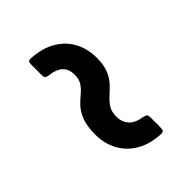

<svg xmlns="http://www.w3.org/2000/svg" viewBox="3 -768 682 682"><g transform="rotate(45 344.0 -426.5)"><path d="M235.5 -427Q259.8 -427 274.5 -417Q289.3 -407 301.3 -392.2Q313.3 -377.5 329.1 -362.7Q345 -348 370.7 -338Q396.5 -328 439 -328Q483.5 -328 519.1 -346.9Q554.8 -365.7 577 -402.1Q599.3 -438.5 602.5 -490.7Q603.5 -504.7 598.5 -507.4Q593.5 -510 579.5 -510H538.5Q524 -510 520.4 -506.4Q516.7 -502.7 514.5 -490.7Q509.7 -458 491.7 -442Q473.7 -426 447.5 -426Q422.2 -426 406.4 -436Q390.5 -446 377.5 -460.8Q364.5 -475.5 348.9 -490.3Q333.3 -505 309.9 -515Q286.5 -525 249 -525Q204.7 -525 168.9 -506Q133 -487 111.1 -450.4Q89.2 -413.8 85.7 -361.5Q85 -349 88.5 -346Q92 -343 104.5 -343H154.5Q166.5 -343 169.4 -347.5Q172.3 -352 173.5 -361.8Q177.3 -394.7 193.1 -410.9Q209 -427 235.5 -427Z"/></g></svg>

Font: Besley
Style: Regular
Weight: 400
Designer: Owen Earl
Foundry: indestructible type*
Version: Version 4.000